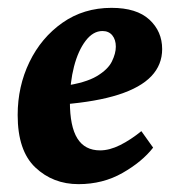

<svg xmlns="http://www.w3.org/2000/svg" viewBox="-20 -456 448 489"><path d="M264 -436Q328 -436 360.5 -406Q393 -376 393 -331Q393 -291 365.5 -262Q338 -233 282 -215Q226 -197 140 -190L142 -237Q198 -245 226.5 -262Q255 -279 265 -299.5Q275 -320 275 -337Q275 -355 266 -366Q257 -377 241 -377Q217 -377 198 -352Q179 -327 168.5 -286.5Q158 -246 158 -197Q158 -134 177 -103.5Q196 -73 235 -73Q259 -73 286 -86.5Q313 -100 340 -122L370 -80Q342 -44 292 -15.5Q242 13 180 13Q115 13 70 -29.5Q25 -72 25 -163Q25 -236 55 -298Q85 -360 139 -398Q193 -436 264 -436Z"/></svg>

Font: Rasa
Style: Bold Italic
Weight: 700
Italic angle: -7.10001°
Designer: Anna Giedrys (Yrsa+Rasa design), David Brezina (Yrsa art-direction, Rasa art-direction, design)
Foundry: Rosetta Type Foundry
Version: Version 2.004